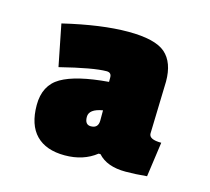

<svg xmlns="http://www.w3.org/2000/svg" viewBox="-63 -711 542 496"><g transform="rotate(15 208.0 -463.5)"><path d="M351 -540 347 -400Q347 -384 380 -384L367 -291Q336 -288 310 -288Q260 -288 236 -315H231Q197 -288 147 -288Q97 -288 70.5 -315Q44 -342 44 -395Q44 -448 83.5 -471Q123 -494 209 -501V-513Q209 -526 196 -526Q161 -526 73 -504L51 -615Q152 -639 224 -639Q296 -639 323.5 -615Q351 -591 351 -540ZM193 -378Q213 -378 213 -399V-426Q177 -420 177 -399Q177 -378 193 -378Z"/></g></svg>

Font: Passion One
Style: Bold
Weight: 700
Designer: Alejandro Lo Celso
Foundry: Fontstage
Version: Version 1.002